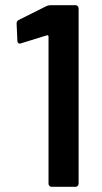

<svg xmlns="http://www.w3.org/2000/svg" viewBox="-20 -720 393 740"><path d="M160 -697Q168 -700 175 -700H271Q276 -700 279.5 -696.5Q283 -693 283 -688V-12Q283 -7 279.5 -3.5Q276 0 271 0H179Q174 0 170.5 -3.5Q167 -7 167 -12V-580Q167 -582 165.5 -583Q164 -584 163 -584Q162 -584 161 -584L61 -553Q59 -552 56 -552Q52 -552 49.5 -555Q47 -558 47 -563L44 -629Q44 -639 52 -643Z"/></svg>

Font: LinhAnh SemBd
Style: Regular
Weight: 600
Monospace: yes
Designer: Jeremy Tribby
Foundry: Tribby Type
Version: Version 1.408